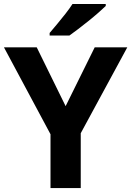

<svg xmlns="http://www.w3.org/2000/svg" viewBox="-20 -954 666 974"><path d="M312.9 -415.5 460.5 -714H625.8L389.6 -278.2V0H236.2V-273L0 -714H166.3ZM516.4 -923.6Q501.9 -909.6 478.8 -889.3Q455.7 -869 428.8 -847.5Q401.9 -826 376.5 -806.5Q351.1 -787 331.9 -773.6H231.8V-786.8Q248.1 -805.8 269.5 -831.5Q291 -857.2 312.3 -884.4Q333.5 -911.6 347.6 -933.6H516.4Z"/></svg>

Font: Noto Sans Khmer
Style: Regular
Weight: 400
Designer: Danh Hong and the Monotype Design Team
Foundry: Monotype Imaging Inc.
Version: Version 2.003